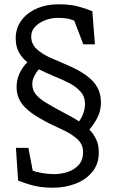

<svg xmlns="http://www.w3.org/2000/svg" viewBox="-20 -711 535 892"><path d="M227 161Q177 161 141 152.5Q105 144 64 128L54 -24H112L132 82Q143 87 173 92.5Q203 98 231 98Q263 98 294 88Q325 78 345.5 55.5Q366 33 366 -4Q366 -40 340.5 -63.5Q315 -87 279.5 -104Q244 -121 212 -136Q164 -160 129 -184.5Q94 -209 75.5 -238.5Q57 -268 57 -306Q57 -341 71 -370.5Q85 -400 107 -422Q81 -443 67 -469.5Q53 -496 53 -533Q53 -580 79 -615.5Q105 -651 150 -671Q195 -691 250 -691Q303 -691 339 -682Q375 -673 409 -659L421 -505H367L325 -615Q312 -621 294 -624.5Q276 -628 250 -628Q217 -628 188.5 -616.5Q160 -605 142.5 -586Q125 -567 125 -542Q125 -506 151 -482.5Q177 -459 215.5 -442Q254 -425 292 -409Q346 -386 381 -360.5Q416 -335 432.5 -304.5Q449 -274 449 -235Q449 -196 432 -163.5Q415 -131 395 -109Q415 -89 427 -63Q439 -37 439 -3Q439 51 409 87.5Q379 124 330.5 142.5Q282 161 227 161ZM347 -147Q360 -164 367.5 -186Q375 -208 375 -227Q375 -262 354.5 -285Q334 -308 302.5 -324.5Q271 -341 238 -354Q213 -365 193.5 -373.5Q174 -382 160 -389Q148 -375 139 -357Q130 -339 130 -320Q130 -293 146 -273Q162 -253 195 -233Q228 -213 279 -186Q296 -177 313.5 -167.5Q331 -158 347 -147Z"/></svg>

Font: Kreon Light
Style: Regular
Weight: 300
Designer: Julia Petretta
Foundry: Julia Petretta and Eli Heuer
Version: Version 2.002